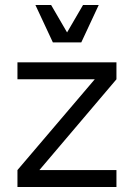

<svg xmlns="http://www.w3.org/2000/svg" viewBox="-20 -750 537 770"><path d="M360 -432H447L138 -68H50ZM50 -68H447V0H50ZM50 -500H447V-432H50ZM122 -730H185L249 -620L313 -730H376L306 -580H192Z"/></svg>

Font: Uncut Sans VF
Style: Regular
Weight: 400
Designer: Kasper Nordkvist
Foundry: Uncut Type
Version: Version 1.100;FEAKit 1.0